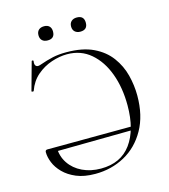

<svg xmlns="http://www.w3.org/2000/svg" viewBox="-118 -890 876 995"><g transform="rotate(-15 320.0 -392.0)"><path d="M271 12Q211 12 169.5 -5.5Q128 -23 101.5 -50Q75 -77 63 -107Q51 -137 51 -163Q51 -175 63 -175H112Q112 -125 137.5 -87Q163 -49 207 -28Q251 -7 306 -7Q413 -7 468 -82.5Q523 -158 523 -288Q523 -383 495 -459Q467 -535 414.5 -580Q362 -625 288 -625Q248 -625 204.5 -610.5Q161 -596 125.5 -565.5Q90 -535 73 -487Q72 -483 66 -484Q60 -485 61 -488L102 -636Q103 -641 108 -640Q113 -639 112 -635Q109 -617 116.5 -609.5Q124 -602 139 -607Q182 -622 214 -629Q246 -636 287 -636Q374 -636 431.5 -608.5Q489 -581 523 -535Q557 -489 571 -434Q585 -379 585 -324Q585 -217 542.5 -141.5Q500 -66 428.5 -27Q357 12 271 12ZM526 -177 527 -158 101 -153V-175ZM211 -720Q192 -720 181.5 -730Q171 -740 171 -758Q171 -776 181.5 -786Q192 -796 211 -796Q229 -796 239 -786Q249 -776 249 -758Q249 -720 211 -720ZM386 -720Q368 -720 357 -730Q346 -740 346 -758Q346 -776 357 -786Q368 -796 386 -796Q425 -796 425 -758Q425 -720 386 -720Z"/></g></svg>

Font: Cormorant Garamond Light
Style: Regular
Weight: 300
Designer: Christian Thalmann (Catharsis Fonts)
Foundry: Catharsis Fonts
Version: Version 4.001